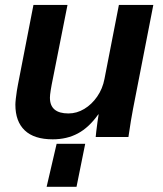

<svg xmlns="http://www.w3.org/2000/svg" viewBox="-20 -548 651 768"><path d="M373 -90.3Q335.9 -38.1 291.7 -14.4Q247.6 9.3 190.9 9.3Q116.7 9.3 79.1 -26.4Q41.5 -62 41.5 -129.4Q41.5 -137.7 43.2 -153.1Q44.9 -168.5 47.4 -184.6Q49.8 -200.7 51.8 -209.5L113.8 -528.3H250L192.4 -237.8Q179.7 -176.8 179.7 -157.2Q179.7 -94.2 253.9 -94.2Q287.1 -94.2 317.1 -112.3Q347.2 -130.4 368.9 -161.9Q390.6 -193.4 397.9 -232.4L455.6 -528.3H593.3L512.2 -112.8Q508.3 -93.3 503.7 -65.2Q499 -37.1 493.7 0H362.8Q362.8 -2.9 365 -21.7Q367.2 -40.5 370.1 -61.3Q373 -82 374.5 -90.3ZM320.8 27.3 286.1 199.2H166.5L206.5 27.3Z"/></svg>

Font: Arimo
Style: Bold Italic
Weight: 700
Italic angle: -12°
Designer: Steve Matteson
Foundry: Monotype Imaging Inc.
Version: Version 1.33